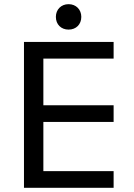

<svg xmlns="http://www.w3.org/2000/svg" viewBox="-20 -901 641 921"><path d="M95 -700V0H525V-80H188V-316H525V-396H188V-620H525V-700ZM309 -881C273 -881 248 -855 248 -820C248 -784 273 -759 309 -759C345 -759 370 -784 370 -820C370 -855 345 -881 309 -881Z"/></svg>

Font: Gully
Style: Regular
Weight: 400
Designer: jaikishan Patel
Foundry: MagicType
Version: Version 1.000;Glyphs 3.2 (3242)